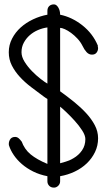

<svg xmlns="http://www.w3.org/2000/svg" viewBox="-20 -799 487 875"><path d="M196 -749Q196 -763 204 -771Q212 -779 226 -779Q237 -779 245.5 -765Q254 -751 254 -732Q308 -721 355.5 -683.5Q403 -646 426 -591Q425 -589 425.5 -588.5Q426 -588 426 -586Q426 -584 426.5 -583Q427 -582 427 -580Q427 -568 420 -559Q413 -550 399 -550Q385 -550 374.5 -561.5Q364 -573 356 -590Q347 -608 333 -623Q319 -638 304 -649Q289 -660 275.5 -666Q262 -672 254 -672V-383Q286 -360 317 -335Q348 -310 372.5 -283.5Q397 -257 412 -228.5Q427 -200 427 -169Q427 -135 413 -106Q399 -77 375.5 -54.5Q352 -32 320.5 -17Q289 -2 254 4V27Q254 39 245.5 47.5Q237 56 226 56Q212 56 204 47.5Q196 39 196 27V4Q160 -3 131 -17.5Q102 -32 80 -51Q58 -70 43 -92Q28 -114 21 -136V-135Q18 -149 25 -162Q32 -175 49 -175Q58 -175 65.5 -168.5Q73 -162 78 -154V-156Q91 -119 119.5 -95.5Q148 -72 196 -52V-348Q192 -350 186.5 -354Q181 -358 178 -360L122 -402Q93 -424 70.5 -448.5Q48 -473 34 -500.5Q20 -528 20 -561Q20 -594 35 -623Q50 -652 74.5 -674Q99 -696 131 -711Q163 -726 196 -732ZM315 -78Q339 -92 354 -114Q369 -136 369 -165Q369 -182 354.5 -204.5Q340 -227 320.5 -248.5Q301 -270 282 -288Q263 -306 254 -313V-55Q284 -63 295.5 -68Q307 -73 313 -77ZM196 -674Q174 -671 153 -662Q132 -653 115.5 -638.5Q99 -624 88.5 -604.5Q78 -585 78 -561Q78 -540 92 -517.5Q106 -495 125.5 -475Q145 -455 165 -439.5Q185 -424 196 -418Z"/></svg>

Font: VDS
Style: Thin
Weight: 100
Width: 0
Designer: artmaker
Foundry: artmaker
Version: Version 1.000 2012 initial release